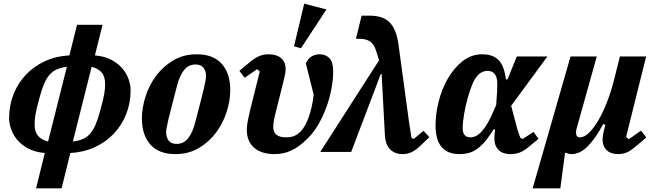

<svg xmlns="http://www.w3.org/2000/svg" viewBox="-20 -834 3594 1054"><path d="M226 6Q170 1 132.5 -20Q95 -41 72.5 -69Q50 -97 40 -128Q30 -159 30 -185Q30 -255 54 -316Q78 -377 122 -423.5Q166 -470 226.5 -498Q287 -526 361 -530L403 -698H543L501 -530Q556 -525 594 -504Q632 -483 654.5 -455Q677 -427 687 -396Q697 -365 697 -339Q697 -269 673 -208Q649 -147 605 -100.5Q561 -54 500 -26Q439 2 366 6L318 200H178ZM347 -467Q315 -463 292 -453Q269 -443 252 -423.5Q235 -404 222 -373.5Q209 -343 197 -298Q188 -265 182.5 -242.5Q177 -220 174.5 -204Q172 -188 171 -176Q170 -164 170 -151Q170 -110 189 -88Q208 -66 244 -57ZM380 -57Q412 -61 435 -71Q458 -81 475 -100.5Q492 -120 505 -150.5Q518 -181 530 -226Q539 -259 544.5 -281.5Q550 -304 552.5 -320Q555 -336 556 -348Q557 -360 557 -373Q557 -414 538 -436Q519 -458 483 -467Z M950 -44Q989 -44 1013.5 -76Q1038 -108 1051 -160Q1069 -230 1081 -275.5Q1093 -321 1099.5 -349.5Q1106 -378 1108.5 -393Q1111 -408 1111 -417Q1111 -443 1097.5 -461.5Q1084 -480 1053 -480Q1014 -480 989.5 -448Q965 -416 952 -364Q934 -294 922 -248.5Q910 -203 903.5 -174.5Q897 -146 894.5 -131Q892 -116 892 -107Q892 -81 905.5 -62.5Q919 -44 950 -44ZM943 12Q852 12 805.5 -40.5Q759 -93 759 -184Q759 -242 779 -304.5Q799 -367 837.5 -418.5Q876 -470 932 -503Q988 -536 1060 -536Q1151 -536 1197.5 -483.5Q1244 -431 1244 -340Q1244 -281 1224 -219Q1204 -157 1165.5 -105.5Q1127 -54 1071 -21Q1015 12 943 12Z M1294 -445 1355 -496Q1381 -517 1404 -526.5Q1427 -536 1454 -536Q1499 -536 1523.5 -514.5Q1548 -493 1548 -457Q1548 -443 1545 -427Q1542 -411 1539 -399L1490 -203Q1484 -177 1482 -162.5Q1480 -148 1480 -136Q1480 -80 1551 -80Q1575 -80 1593.5 -87Q1612 -94 1630 -112Q1656 -138 1675 -191.5Q1694 -245 1702 -314L1659 -486Q1668 -509 1688 -522.5Q1708 -536 1735 -536Q1767 -536 1788 -515Q1809 -494 1809 -443Q1809 -398 1799.5 -347Q1790 -296 1772 -246.5Q1754 -197 1728.5 -152.5Q1703 -108 1670 -75Q1645 -50 1622.5 -33.5Q1600 -17 1577.5 -7Q1555 3 1533 7.5Q1511 12 1488 12Q1415 12 1375 -23Q1335 -58 1335 -120Q1335 -129 1335.5 -138.5Q1336 -148 1338.5 -160.5Q1341 -173 1344.5 -190.5Q1348 -208 1354 -233L1406 -442L1391 -454L1323 -407ZM1650 -814 1772 -782 1632 -569 1594 -580Z M2061 -503 2045 -554Q2033 -592 2011 -606.5Q1989 -621 1955 -621H1934L1965 -748H2009Q2043 -748 2070 -740Q2097 -732 2116.5 -713.5Q2136 -695 2149 -663.5Q2162 -632 2168 -586L2226 -160Q2229 -140 2232.5 -118.5Q2236 -97 2239 -77L2251 -71L2305 -116L2337 -81L2289 -35Q2263 -10 2240 1Q2217 12 2190 12Q2148 12 2122 -13.5Q2096 -39 2093 -92L2075 -427H2070L1908 0H1738Z M2786 -253 2820 -125Q2823 -114 2827.5 -101Q2832 -88 2837 -77L2849 -71L2909 -110L2936 -72L2883 -28Q2856 -5 2832.5 3.5Q2809 12 2782 12Q2740 12 2717 -11Q2694 -34 2694 -72Q2694 -82 2694.5 -90Q2695 -98 2696 -106L2698 -124H2690L2677 -104Q2655 -70 2634.5 -48Q2614 -26 2593 -12.5Q2572 1 2550 6.5Q2528 12 2503 12Q2371 12 2371 -145Q2371 -209 2388.5 -278Q2406 -347 2439.5 -404.5Q2473 -462 2520.5 -499Q2568 -536 2628 -536Q2678 -536 2709.5 -511Q2741 -486 2753 -424L2758 -398H2766L2817 -524H2985ZM2562 -80Q2577 -80 2592 -87Q2607 -94 2623 -111Q2639 -128 2656 -156.5Q2673 -185 2691 -228L2704 -258L2707 -303Q2710 -339 2710 -373Q2710 -411 2695.5 -428Q2681 -445 2657 -445Q2640 -445 2625 -437.5Q2610 -430 2596.5 -413Q2583 -396 2571 -366.5Q2559 -337 2547 -294Q2536 -256 2528 -209.5Q2520 -163 2520 -131Q2520 -80 2562 -80Z M3112 -524H3256L3145 -127Q3142 -115 3142 -106Q3142 -80 3165 -80Q3186 -80 3211 -103Q3236 -126 3261.5 -168Q3287 -210 3310 -268Q3333 -326 3351 -396L3383 -524H3527L3417 -82L3432 -70L3499 -117L3528 -79L3467 -28Q3440 -5 3419 3.5Q3398 12 3372 12Q3333 12 3310.5 -9.5Q3288 -31 3288 -67Q3288 -82 3291 -97.5Q3294 -113 3297 -125L3303 -149L3291 -153Q3252 -78 3208.5 -33Q3165 12 3117 12Q3100 12 3089 5H3082L3056 200H2904Z"/></svg>

Font: IBM Plex Serif
Style: Bold Italic
Weight: 700
Italic angle: -14°
Designer: Mike Abbink, Paul van der Laan, Pieter van Rosmalen
Foundry: Bold Monday
Version: Version 3.001